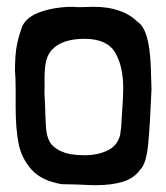

<svg xmlns="http://www.w3.org/2000/svg" viewBox="-20 -534 488 564"><path d="M26 -271V-219Q26 -157 34.5 -113Q43 -69 72.5 -36Q102 -3 161 7L207 8Q243 10 261 10Q307 10 340.5 0Q374 -10 393 -37Q410 -54 415.5 -113Q421 -172 425 -272Q425 -281 423 -336.5Q421 -392 411.5 -425Q402 -458 384 -470Q339 -514 255 -514L215 -513Q202 -513 195 -514Q143 -514 100.5 -499.5Q58 -485 45 -456Q31 -416 27.5 -389Q24 -362 24 -325Q26 -308 26 -271ZM342 -274Q342 -249 337 -179Q337 -164 333 -138Q325 -106 296 -92Q267 -78 228 -78Q207 -78 187 -81Q157 -87 137.5 -103.5Q118 -120 115 -160L113 -202Q113 -216 111.5 -241Q110 -266 111 -281Q110 -320 113.5 -344.5Q117 -369 130 -385Q160 -420 228 -420Q294 -420 318 -380Q342 -340 342 -274Z"/></svg>

Font: Londrina Solid Light
Style: Regular
Weight: 300
Designer: Marcelo Magalhaes
Foundry: Marcelo Magalhães
Version: Version 1.002